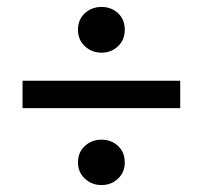

<svg xmlns="http://www.w3.org/2000/svg" viewBox="-20 -603 581 554"><path d="M273 -69Q245 -69 225 -87.5Q205 -106 205 -134Q205 -164 225 -182Q245 -200 273 -200Q301 -200 320.5 -182Q340 -164 340 -134Q340 -106 320.5 -87.5Q301 -69 273 -69ZM273 -451Q245 -451 225 -469.5Q205 -488 205 -517Q205 -547 225 -565Q245 -583 273 -583Q301 -583 320.5 -565Q340 -547 340 -517Q340 -488 320.5 -469.5Q301 -451 273 -451ZM45 -291V-370H500V-291Z"/></svg>

Font: Source Serif 4 18pt SemiBold
Style: Italic
Weight: 600
Italic angle: -12°
Designer: Frank Grießhammer
Foundry: Adobe Systems Incorporated
Version: Version 4.004;hotconv 1.0.116;makeotfexe 2.5.65601